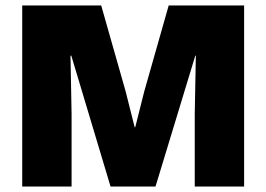

<svg xmlns="http://www.w3.org/2000/svg" viewBox="-20 -680 970 700"><path d="M870 0H690V-264L694 -477H692L547 0H383L240 -477H237L241 -264V0H61V-660H349L438 -347L471 -216H473L506 -347L595 -660H870Z"/></svg>

Font: Work Sans ExtraBold
Style: Regular
Weight: 800
Designer: Wei Huang
Foundry: Wei Huang
Version: Version 1.500